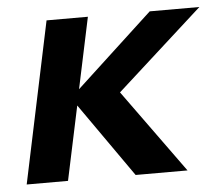

<svg xmlns="http://www.w3.org/2000/svg" viewBox="-42 -550 686 597"><g transform="rotate(-5 300.5 -251.5)"><path d="M18 0 124 -503H253L206 -281L446 -503H601L332 -260L520 0H358L196 -231L147 0Z"/></g></svg>

Font: Wix Madefor Text
Style: Bold Italic
Weight: 700
Italic angle: -12°
Designer: Dalton Maag Ltd
Foundry: Dalton Maag Ltd
Version: Version 3.100